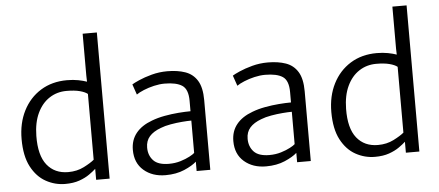

<svg xmlns="http://www.w3.org/2000/svg" viewBox="-53 -935 2434 1064"><g transform="rotate(-5 1164.0 -402.5)"><path d="M270 8Q213 8 162.8 -19.8Q112.5 -47.5 81.2 -106.8Q50 -166 50 -260Q50 -349 84.8 -417.5Q119.5 -486 182.2 -525Q245 -564 329 -564Q363 -564 391.5 -558.5Q420 -553 439 -546L438 -579V-813H517V0H442V-61Q428 -48 405 -31.8Q382 -15.5 348.8 -3.8Q315.5 8 270 8ZM133 -271Q131.5 -162.5 174.2 -109.2Q217 -56 292 -56Q341 -56 379.8 -75.8Q418.5 -95.5 438 -112V-478Q424 -489.5 395 -497.2Q366 -505 321 -505Q268 -505 225.8 -477.5Q183.5 -450 158.8 -397.8Q134 -345.5 133 -271Z M828 8Q754.5 8 706.8 -33.2Q659 -74.5 659 -147Q659 -202 689.8 -240.2Q720.5 -278.5 779 -300Q811.5 -312.5 851 -319.8Q890.5 -327 928.8 -330Q967 -333 996 -333V-391Q996 -455 963.8 -476.5Q931.5 -498 866 -498Q838 -498 806.8 -490.8Q775.5 -483.5 749 -472.5Q722.5 -461.5 708 -451L688 -509Q697.5 -515.5 727.8 -529Q758 -542.5 800 -553.8Q842 -565 887 -565Q944 -565 986.8 -550Q1029.5 -535 1053.2 -496.5Q1077 -458 1077 -388V0H1001V-52Q978 -31 932.8 -11.5Q887.5 8 828 8ZM739 -153Q739 -109.5 765.5 -81.2Q792 -53 852 -53Q886.5 -53 916.8 -62.2Q947 -71.5 968 -82.8Q989 -94 996 -101V-281Q976 -281 944.5 -278.5Q913 -276 880.2 -270.2Q847.5 -264.5 824 -255Q782 -239.5 760.5 -215Q739 -190.5 739 -153Z M1387 8Q1313.5 8 1265.8 -33.2Q1218 -74.5 1218 -147Q1218 -202 1248.8 -240.2Q1279.5 -278.5 1338 -300Q1370.5 -312.5 1410 -319.8Q1449.5 -327 1487.8 -330Q1526 -333 1555 -333V-391Q1555 -455 1522.8 -476.5Q1490.5 -498 1425 -498Q1397 -498 1365.8 -490.8Q1334.5 -483.5 1308 -472.5Q1281.5 -461.5 1267 -451L1247 -509Q1256.5 -515.5 1286.8 -529Q1317 -542.5 1359 -553.8Q1401 -565 1446 -565Q1503 -565 1545.8 -550Q1588.5 -535 1612.2 -496.5Q1636 -458 1636 -388V0H1560V-52Q1537 -31 1491.8 -11.5Q1446.5 8 1387 8ZM1298 -153Q1298 -109.5 1324.5 -81.2Q1351 -53 1411 -53Q1445.5 -53 1475.8 -62.2Q1506 -71.5 1527 -82.8Q1548 -94 1555 -101V-281Q1535 -281 1503.5 -278.5Q1472 -276 1439.2 -270.2Q1406.5 -264.5 1383 -255Q1341 -239.5 1319.5 -215Q1298 -190.5 1298 -153Z M1993 8Q1936 8 1885.8 -19.8Q1835.5 -47.5 1804.2 -106.8Q1773 -166 1773 -260Q1773 -349 1807.8 -417.5Q1842.5 -486 1905.2 -525Q1968 -564 2052 -564Q2086 -564 2114.5 -558.5Q2143 -553 2162 -546L2161 -579V-813H2240V0H2165V-61Q2151 -48 2128 -31.8Q2105 -15.5 2071.8 -3.8Q2038.5 8 1993 8ZM1856 -271Q1854.5 -162.5 1897.2 -109.2Q1940 -56 2015 -56Q2064 -56 2102.8 -75.8Q2141.5 -95.5 2161 -112V-478Q2147 -489.5 2118 -497.2Q2089 -505 2044 -505Q1991 -505 1948.8 -477.5Q1906.5 -450 1881.8 -397.8Q1857 -345.5 1856 -271Z"/></g></svg>

Font: Merriweather Sans Light
Style: Regular
Weight: 300
Designer: Eben Sorkin
Foundry: Eben Sorkin
Version: Version 2.001; ttfautohint (v1.8.3)